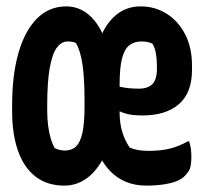

<svg xmlns="http://www.w3.org/2000/svg" viewBox="-20 -570 640 602"><path d="M188 -550Q214 -550 236.5 -538.5Q259 -527 277.5 -504Q296 -481 308 -448H293Q312 -497 344.5 -523.5Q377 -550 421 -550Q466 -550 502.5 -527Q539 -504 560.5 -462.5Q582 -421 582 -364V-351Q582 -279 541 -243.5Q500 -208 427 -208Q410 -208 396.5 -209.5Q383 -211 372 -214.5Q361 -218 353 -222Q345 -226 339 -231H324V-307Q342 -301 356 -298Q370 -295 384 -293.5Q398 -292 415 -292Q444 -292 458 -306.5Q472 -321 472 -355V-364Q472 -383 469 -401.5Q466 -420 458 -433Q450 -437 441.5 -438.5Q433 -440 423 -440Q401 -440 385.5 -428Q370 -416 362.5 -386.5Q355 -357 355 -303V-219Q355 -184 363.5 -156Q372 -128 387 -107Q399 -102 413 -99.5Q427 -97 445 -97Q484 -97 512.5 -104Q541 -111 569 -127H573Q577 -115 578.5 -103.5Q580 -92 580 -77Q580 -46 571.5 -33.5Q563 -21 557 -16Q542 -2 510.5 5Q479 12 440 12Q403 12 374.5 0Q346 -12 324.5 -34.5Q303 -57 290 -87H310Q297 -57 277.5 -34.5Q258 -12 234 0Q210 12 182 12Q129 12 92.5 -15.5Q56 -43 37 -95.5Q18 -148 18 -221V-241Q18 -335 38 -404.5Q58 -474 96 -512Q134 -550 188 -550ZM128 -223Q128 -197 131 -175Q134 -153 139 -136Q144 -119 151 -106Q159 -102 167 -100Q175 -98 183 -98Q205 -98 218.5 -111Q232 -124 238.5 -154Q245 -184 245 -233V-257Q245 -325 238.5 -368.5Q232 -412 218 -435Q213 -438 206 -439Q199 -440 192 -440Q173 -440 158.5 -421Q144 -402 136 -357.5Q128 -313 128 -238Z"/></svg>

Font: Recursive Monospace Casual
Style: Bold
Weight: 700
Version: Version 1.047